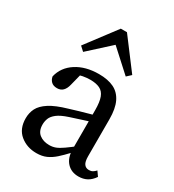

<svg xmlns="http://www.w3.org/2000/svg" viewBox="-183 -854 886 975"><g transform="rotate(30 260.0 -367.0)"><path d="M181 14Q125 14 85.5 -18.5Q46 -51 46 -113Q46 -145 59.5 -171.5Q73 -198 108.5 -221Q144 -244 210 -263Q238 -272 264.5 -279.5Q291 -287 317.5 -294.5Q344 -302 371 -309V-272Q336 -261 302 -250Q268 -239 234 -228Q191 -214 170 -197.5Q149 -181 142.5 -163.5Q136 -146 136 -128Q136 -90 159 -72Q182 -54 217 -54Q237 -54 254 -60.5Q271 -67 294.5 -83.5Q318 -100 355 -129L367 -77H335Q308 -48 285.5 -28Q263 -8 238.5 3Q214 14 181 14ZM425 10Q383 10 357.5 -17.5Q332 -45 331 -94V-98V-324Q331 -372 321 -398.5Q311 -425 289 -435.5Q267 -446 233 -446Q213 -446 190.5 -442Q168 -438 141 -427L182 -462L160 -375Q154 -350 141 -337Q128 -324 107 -324Q85 -324 73 -335.5Q61 -347 58 -365Q72 -424 125.5 -458.5Q179 -493 257 -493Q310 -493 345 -476Q380 -459 398.5 -421Q417 -383 417 -320V-104Q417 -72 427 -58.5Q437 -45 455 -45Q468 -45 477 -50.5Q486 -56 494 -65L513 -38Q496 -13 474.5 -1.5Q453 10 425 10ZM380 -550 213 -702H297L130 -550L105 -573L237 -748H273L405 -573Z"/></g></svg>

Font: Source Serif 4 18pt
Style: Regular
Weight: 400
Designer: Frank Grießhammer
Foundry: Adobe Systems Incorporated
Version: Version 4.004;hotconv 1.0.116;makeotfexe 2.5.65601